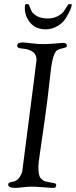

<svg xmlns="http://www.w3.org/2000/svg" viewBox="-20 -911 370 936"><path d="M101 -872Q101 -891 106 -891H117Q120 -891 124 -880Q128 -869 134.5 -856Q141 -843 161 -832Q181 -821 213 -821Q240 -821 261 -832Q282 -843 291 -856Q300 -869 306.5 -880Q313 -891 316 -891H323Q330 -891 330 -889Q330 -881 322.5 -863Q315 -845 301 -822.5Q287 -800 260.5 -784Q234 -768 202 -768Q155 -768 128 -799.5Q101 -831 101 -872ZM20 -11Q20 -18 26 -21Q32 -24 39.5 -24.5Q47 -25 57 -30Q67 -35 74 -45Q87 -64 89 -79Q91 -98 109.5 -239Q128 -380 143 -498.5Q158 -617 158 -619Q158 -645 141 -657.5Q124 -670 98.5 -673Q73 -676 72 -677Q64 -680 64 -689Q64 -704 91 -704Q102 -704 132 -700Q162 -696 194 -696Q218 -696 249.5 -699Q281 -702 288 -702Q306 -702 306 -688Q306 -681 296.5 -678.5Q287 -676 273.5 -672.5Q260 -669 254 -662Q234 -639 225 -545Q213 -432 198 -326Q183 -220 175 -166.5Q167 -113 167 -99Q167 -77 170 -62Q173 -47 180.5 -40Q188 -33 192.5 -30Q197 -27 209 -25Q221 -23 224 -22Q228 -21 233 -20Q238 -19 241.5 -18.5Q245 -18 248 -17Q251 -16 252.5 -14Q254 -12 254 -9Q254 -2 251 1Q248 4 245 4.5Q242 5 233 5Q229 5 192.5 2Q156 -1 132 -1Q117 -1 91 2Q65 5 55 5Q20 5 20 -11Z"/></svg>

Font: OFL Sorts Mill Goudy TT
Style: Italic
Weight: 500
Italic angle: -6°
Version: Version 003.000